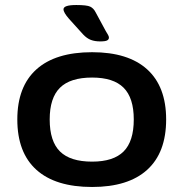

<svg xmlns="http://www.w3.org/2000/svg" viewBox="-20 -738 731 765"><path d="M347 7Q201 7 125 -61.5Q49 -130 49 -262Q49 -393 125 -461.5Q201 -530 347 -530Q491 -530 566.5 -461.5Q642 -393 642 -262Q642 -130 566.5 -61.5Q491 7 347 7ZM347 -94Q432 -94 472.5 -134.5Q513 -175 513 -262Q513 -348 472.5 -388.5Q432 -429 347 -429Q260 -429 219 -388.5Q178 -348 178 -262Q178 -175 219 -134.5Q260 -94 347 -94ZM379 -573Q358 -573 342 -579Q326 -585 311 -601L255 -663Q233 -688 233 -701Q233 -718 284 -718Q326 -718 339.5 -711.5Q353 -705 361 -689L401 -615Q407 -605 410.5 -599Q414 -593 414 -588Q414 -581 407 -577Q400 -573 379 -573Z"/></svg>

Font: Asap Expanded SemiBold
Style: Regular
Weight: 600
Width: 7
Designer: Pablo Cosgaya
Foundry: Omnibus-Type
Version: Version 3.001; ttfautohint (v1.8.4.7-5d5b)